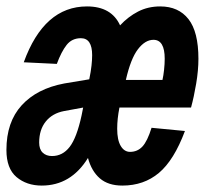

<svg xmlns="http://www.w3.org/2000/svg" viewBox="-26 -566 646 598"><path d="M104 12Q57 12 25.5 -14.5Q-6 -41 -6 -99Q-6 -186 41.5 -238Q89 -290 174 -306L252 -319Q257 -343 259 -361.5Q261 -380 261 -394Q261 -447 226 -447Q198 -447 181.5 -426Q165 -405 151 -367L48 -372Q111 -546 245 -546Q321 -546 348 -487Q373 -514 404 -530Q435 -546 473 -546Q530 -546 561 -506.5Q592 -467 592 -383Q592 -347 585 -305.5Q578 -264 569 -231H346Q339 -196 339 -165Q339 -130 350 -111.5Q361 -93 379 -93Q402 -93 417.5 -109.5Q433 -126 446 -168L550 -158Q516 -67 469 -27.5Q422 12 355 12Q311 12 285 -10.5Q259 -33 248 -74Q195 12 104 12ZM366 -317H480Q483 -330 485 -348.5Q487 -367 487 -383Q487 -442 452 -442Q426 -442 403.5 -412.5Q381 -383 366 -317ZM136 -80Q169 -80 191 -108.5Q213 -137 228 -206L233 -231L173 -220Q137 -213 116.5 -187.5Q96 -162 96 -122Q96 -101 107 -90.5Q118 -80 136 -80Z"/></svg>

Font: Geist Mono SemiBold
Style: Italic
Weight: 600
Italic angle: -12°
Monospace: yes
Designer: Basement.studio, Andrés Briganti, Mateo Zaragoza
Foundry: Basement.studio, Vercel, Andrés Briganti, Guido Ferreyra, Mateo Zaragoza
Version: Version 1.500; ttfautohint (v1.8.4.7-5d5b)